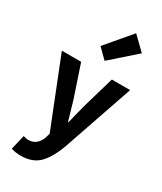

<svg xmlns="http://www.w3.org/2000/svg" viewBox="-247 -907 1007 1191"><g transform="rotate(30 256.5 -311.0)"><path d="M273 -573 205 -640 357 -819 450 -729ZM116 197Q80 197 47 187L72 82Q93 89 106 89Q172 89 196 17L204 -11L12 -495H150L225 -272Q226 -269 266 -132H270Q283 -189 305 -272L370 -495H501L327 11Q291 107 244 152Q197 197 116 197Z"/></g></svg>

Font: Assistant
Style: Bold
Weight: 700
Designer: Hebrew By Ben Nathan, Latin by Paul Hunt
Version: Version 2.001;PS 002.001;hotconv 1.0.88;makeotf.lib2.5.64775